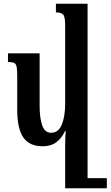

<svg xmlns="http://www.w3.org/2000/svg" viewBox="-20 -780 597 1037"><path d="M210 10Q139 10 106 -37.5Q73 -85 73 -187V-373Q73 -406 69.5 -421Q66 -436 55.5 -440.5Q45 -445 23 -445V-492H194V-210Q194 -142 208 -102.5Q222 -63 256 -63Q296 -63 314 -107.5Q332 -152 332 -222V-642Q332 -689 321.5 -701Q311 -713 282 -713V-760H453V182H557V237H332V0Q332 -36 335 -72H331Q313 -33 284 -11.5Q255 10 210 10Z"/></svg>

Font: Noto Serif Armenian ExtraCondensed
Style: Bold
Weight: 700
Width: 2
Designer: Monotype Design Team
Foundry: Monotype Imaging Inc.
Version: Version 2.008; ttfautohint (v1.8.4.7-5d5b)